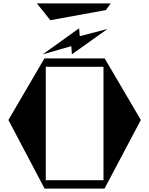

<svg xmlns="http://www.w3.org/2000/svg" viewBox="-20 -1121 887 1141"><path d="M199 -1101H638L609 -1061L279 -1001ZM619 -949 407 -798 404 -847 234 -798 450 -953 454 -906ZM817 -408 601 0H245L30 -408L244 -774H602ZM252 -50H595V-724H252Z"/></svg>

Font: Chokokutai
Style: Regular
Weight: 400
Designer: 108号,108go
Foundry: Font Zone 108
Version: Version 1.000; ttfautohint (v1.8.3)